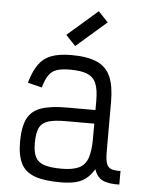

<svg xmlns="http://www.w3.org/2000/svg" viewBox="-59 -911 718 971"><g transform="rotate(5 300.0 -425.5)"><path d="M284 14Q201.5 14 153.2 -3.8Q105 -21.5 84.2 -62.2Q63.5 -103 63.5 -172Q63.5 -247 84.2 -289.2Q105 -331.5 153.2 -348.5Q201.5 -365.5 284 -365.5H429.5V-414Q429.5 -469 416.5 -500.2Q403.5 -531.5 372 -544.8Q340.5 -558 284 -558Q241.5 -558 216 -549.2Q190.5 -540.5 175.5 -518Q160.5 -495.5 149 -455.5L77 -473.5Q93.5 -531.5 117.8 -566.2Q142 -601 182 -616.5Q222 -632 284 -632Q367 -632 415.2 -610.2Q463.5 -588.5 484 -540.5Q504.5 -492.5 504.5 -414V-162Q504.5 -122.5 511 -102.2Q517.5 -82 534.8 -75.2Q552 -68.5 582.5 -69.5V-0.5Q526.5 1 497.2 -13.5Q468 -28 455 -67.5Q437 -37.5 414.2 -19.2Q391.5 -1 360 6.5Q328.5 14 284 14ZM284 -55Q340.5 -55 372 -70Q403.5 -85 416.5 -121.2Q429.5 -157.5 429.5 -221V-296.5H284Q227.5 -296.5 195.8 -286.5Q164 -276.5 151.2 -249.8Q138.5 -223 138.5 -172Q138.5 -127.5 151.2 -102Q164 -76.5 195.8 -65.8Q227.5 -55 284 -55ZM299 -679 249.5 -731.5 403 -865 452.5 -812.5Z"/></g></svg>

Font: Victor Mono Thin
Style: Regular
Weight: 100
Monospace: yes
Designer: Rune Bjørnerås
Version: Version 1.561;gftools[0.9.30]